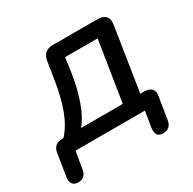

<svg xmlns="http://www.w3.org/2000/svg" viewBox="-168 -631 914 911"><g transform="rotate(-30 288.5 -175.5)"><path d="M9 137Q-11 137 -20.5 123.5Q-30 110 -26 86L-7 -34Q0 -80 47 -80H54Q93 -123 117 -186.5Q141 -250 156 -346L170 -435Q178 -488 231 -488H478Q507 -488 520.5 -472Q534 -456 529 -426L475 -80H498Q524 -80 536.5 -66Q549 -52 544 -26L525 93Q518 137 475 137Q433 137 440 86L454 0H74L58 94Q52 137 9 137ZM150 -80H379L431 -409H253L241 -324Q229 -249 206 -183.5Q183 -118 150 -80Z"/></g></svg>

Font: Nunito SemiBold
Style: Italic
Weight: 600
Italic angle: -9°
Designer: Vernon Adams
Foundry: Vernon Adams
Version: Version 3.601; ttfautohint (v1.8.2.53-6de2)